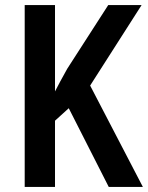

<svg xmlns="http://www.w3.org/2000/svg" viewBox="-20 -734 581 754"><path d="M541 0 334 -398 536 -714H405L244 -464C223 -426 207 -397 196 -375V-714H77V0H196V-260L250 -309L407 0Z"/></svg>

Font: Noto Sans Telugu Condensed SemiBold
Style: Regular
Weight: 600
Width: 3
Designer: Jelle Bosma - Monotype Design Team
Foundry: Monotype Imaging Inc.
Version: Version 2.005